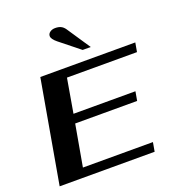

<svg xmlns="http://www.w3.org/2000/svg" viewBox="-166 -1095 1131 1229"><g transform="rotate(-20 399.5 -481.0)"><path d="M152 -700H799L788 -638H311L271 -406H693L682 -344H260L210 -62H687L676 0H29ZM331 -878Q298 -905 298 -925Q298 -941 312.5 -951.5Q327 -962 348 -962Q371 -962 386.5 -954.5Q402 -947 414 -930L521 -770H466Z"/></g></svg>

Font: Fahkwang
Style: Bold Italic
Weight: 700
Italic angle: -10°
Designer: Suppakit Chalermlarp | Katatrad Co.,Ltd.
Foundry: Cadson Demak Co.,Ltd.
Version: Version 1.000; ttfautohint (v1.6)